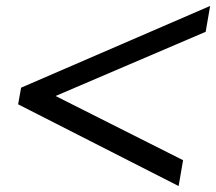

<svg xmlns="http://www.w3.org/2000/svg" viewBox="-20 -626 727 646"><path d="M41 -275 51 -331 687 -606 672 -519 167 -303 596 -87 581 0Z"/></svg>

Font: Fahkwang
Style: Bold Italic
Weight: 700
Italic angle: -10°
Designer: Suppakit Chalermlarp | Katatrad Co.,Ltd.
Foundry: Cadson Demak Co.,Ltd.
Version: Version 1.000; ttfautohint (v1.6)